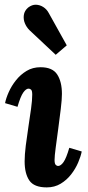

<svg xmlns="http://www.w3.org/2000/svg" viewBox="-20 -803 384 834"><path d="M156 -511Q208 -511 228.5 -479.5Q249 -448 249 -395Q249 -371 244 -330Q239 -289 233 -244Q227 -199 222 -162Q217 -125 217 -108Q217 -92 222 -87Q227 -82 232 -82Q244 -82 256 -99Q268 -116 281 -161L335 -145Q331 -124 319.5 -97Q308 -70 289 -45.5Q270 -21 243.5 -5Q217 11 183 11Q128 11 107.5 -19Q87 -49 87 -102Q87 -131 92 -171Q97 -211 103.5 -253Q110 -295 115 -331.5Q120 -368 120 -392Q120 -409 115 -413.5Q110 -418 104 -418Q93 -418 81 -401Q69 -384 56 -339L2 -355Q6 -376 18 -403Q30 -430 49.5 -454.5Q69 -479 95.5 -495Q122 -511 156 -511ZM222 -565 108 -672Q95 -685 88 -702Q81 -719 83.5 -737.5Q86 -756 102 -770Q119 -783 136 -782.5Q153 -782 168 -772.5Q183 -763 192 -746L270 -606Z"/></svg>

Font: Lora
Style: Bold Italic
Weight: 700
Italic angle: -3°
Designer: Olga Karpushina, Alexei Vanyashin (Cyrillic)
Foundry: Cyreal
Version: Version 3.004